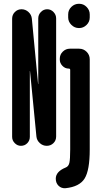

<svg xmlns="http://www.w3.org/2000/svg" viewBox="-20 -780 540 1027"><path d="M403.3 -759.8Q426.8 -759.8 443.4 -742.7Q460 -725.6 460 -703.1V-686.5Q460 -663.1 442.9 -646.5Q425.8 -629.9 403.3 -629.9H402.3Q378.9 -629.9 361.8 -647Q344.7 -664.1 344.7 -686.5V-703.1Q344.7 -726.6 361.8 -743.2Q378.9 -759.8 402.3 -759.8ZM403.3 -519.5Q426.8 -519.5 443.4 -502.9Q460 -486.3 460 -462.9V19.5Q460 130.9 432.6 174.8Q405.3 218.8 331.1 226.6Q308.6 228.5 293.5 213.9Q278.3 199.2 278.3 175.8Q278.3 137.7 331.1 116.2Q346.7 110.4 351.1 90.8Q355.5 71.3 355.5 19.5V-406.2Q355.5 -413.1 347.7 -413.1Q328.1 -413.1 314 -427.7Q299.8 -442.4 299.8 -460.9V-465.8Q299.8 -488.3 315.9 -503.9Q332 -519.5 353.5 -519.5ZM280.3 -681.6V-49.8Q280.3 -28.3 265.6 -14.2Q251 0 230 0Q209 0 192.9 -14.6Q176.8 -29.3 174.8 -49.8L140.6 -399.4V-400.4L139.6 -399.4V-47.9Q139.6 -28.3 126 -14.2Q112.3 0 91.8 0Q73.2 0 59.1 -14.2Q44.9 -28.3 44.9 -47.9V-679.7Q44.9 -701.2 59.6 -715.8Q74.2 -730.5 95.2 -730.5Q116.2 -730.5 132.3 -715.8Q148.4 -701.2 150.4 -679.7L183.6 -331.1V-330.1L184.6 -331.1V-681.6Q184.6 -701.2 198.7 -715.8Q212.9 -730.5 232.4 -730.5Q252 -730.5 266.1 -715.8Q280.3 -701.2 280.3 -681.6Z"/></svg>

Font: Rounded Mgen+ 1m bold
Style: Bold
Weight: 700
Designer: [Source Han Sans]
Ryoko NISHIZUKA  (kana & ideographs); Paul D. Hunt (Latin, Greek & Cyrillic); Wenlong ZHANG  (bopomofo
Version: Version 1.059.20150602